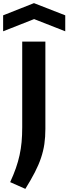

<svg xmlns="http://www.w3.org/2000/svg" viewBox="-57 -1006 437 1227"><path d="M8 158Q30 110 44.5 68.5Q59 27 68 -14Q77 -55 81 -98Q85 -141 85 -193V-740H233V-182Q233 -130 226.5 -85.5Q220 -41 205 3.5Q190 48 165.5 95.5Q141 143 105 201ZM-37 -908 160 -986 360 -908V-806L161 -884L-37 -806Z"/></svg>

Font: Encode Sans Wide
Style: SemiBold
Weight: 600
Designer: Pablo Impallari, Andres Torresi
Foundry: Pablo Impallari, Andres Torresi
Version: Version 1.000; ttfautohint (v1.00) -l 8 -r 50 -G 200 -x 14 -